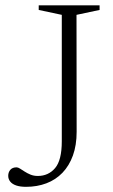

<svg xmlns="http://www.w3.org/2000/svg" viewBox="-20 -696 426 724"><path d="M269 -199Q269 -148.5 255 -109.8Q241 -71 215.5 -44.5Q190 -18 155 -4.8Q120 8.5 78 8.5Q56.5 8.5 41.5 3.5Q26.5 -1.5 18.8 -11Q11 -20.5 11 -33Q11 -46.5 19 -55.8Q27 -65 42.5 -65Q48 -65 55.5 -60.2Q63 -55.5 73 -49Q83 -42.5 95.2 -37.5Q107.5 -32.5 122.5 -32.5Q162.5 -32.5 187.8 -62.2Q213 -92 213 -163V-640L126 -658.5V-676H355.5V-658.5L268.5 -640Z"/></svg>

Font: Newsreader 16pt Light
Style: Regular
Weight: 300
Designer: Hugues Gentile
Foundry: Production Type
Version: Version 1.003